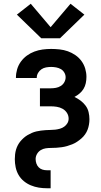

<svg xmlns="http://www.w3.org/2000/svg" viewBox="-20 -789 540 1024"><path d="M230 215Q208 215 186.5 211.5Q165 208 144.5 199.5Q124 191 107 177Q90 163 79 144Q68 125 63.5 103Q59 81 59 60Q59 47 60.5 34Q62 21 65.5 9Q69 -3 75 -14.5Q81 -26 89 -35.5Q97 -45 106.5 -53.5Q116 -62 127 -68.5Q138 -75 149.5 -80Q161 -85 173.5 -88Q186 -91 198.5 -92.5Q211 -94 224 -95Q237 -96 249.5 -96Q262 -96 274.5 -97.5Q287 -99 299.5 -102.5Q312 -106 322.5 -113.5Q333 -121 339.5 -132Q346 -143 346 -156Q346 -173 337 -187Q328 -201 313.5 -209Q299 -217 282.5 -219.5Q266 -222 250 -222H193V-318H250Q264 -318 278 -320.5Q292 -323 304 -330.5Q316 -338 323 -350.5Q330 -363 330 -377Q330 -377 330 -377Q330 -377 330 -377Q330 -390 323 -402Q316 -414 304.5 -420.5Q293 -427 279.5 -429.5Q266 -432 253 -432Q239 -432 225.5 -429.5Q212 -427 201 -419.5Q190 -412 183 -400Q176 -388 176 -374Q176 -374 176 -373.5Q176 -373 176 -373H65Q65 -374 65 -374.5Q65 -375 65 -376Q65 -398 71.5 -420Q78 -442 91.5 -460.5Q105 -479 123.5 -492.5Q142 -506 163.5 -514Q185 -522 207.5 -525Q230 -528 253 -528Q275 -528 298 -525.5Q321 -523 342 -515.5Q363 -508 382 -495Q401 -482 414.5 -463.5Q428 -445 434.5 -423Q441 -401 441 -379Q441 -362 437.5 -345.5Q434 -329 425.5 -315Q417 -301 404.5 -290.5Q392 -280 377 -272Q394 -264 409.5 -252.5Q425 -241 436.5 -225.5Q448 -210 452.5 -191Q457 -172 457 -153Q457 -139 454.5 -124.5Q452 -110 447 -97Q442 -84 433.5 -72Q425 -60 414 -50.5Q403 -41 391 -33Q379 -25 365.5 -19.5Q352 -14 338 -10Q324 -6 310 -4Q296 -2 281.5 -1Q267 0 252.5 0Q238 0 224 2Q210 4 197.5 11.5Q185 19 177.5 32Q170 45 170 59Q170 71 174 83Q178 95 186.5 103.5Q195 112 206.5 115.5Q218 119 230 119H250V215ZM200 -585 70 -711 144 -769 250 -644 356 -769 430 -711 300 -585Z"/></svg>

Font: Zed Mono
Style: Bold
Weight: 700
Monospace: yes
Designer: Belleve Invis
Foundry: Belleve Invis
Version: Version 1.0.0; ttfautohint (v1.8.4)